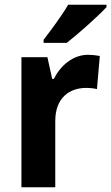

<svg xmlns="http://www.w3.org/2000/svg" viewBox="-20 -786 467 806"><path d="M427 -756V-766H266C240 -721 196 -662 163 -619V-606H260C309 -644 393 -719 427 -756ZM350 -556C285 -556 234 -510 206 -455H199L179 -546H70V0H212V-278C212 -375 271 -417 342 -417C357 -417 376 -415 387 -412L399 -551C384 -554 365 -556 350 -556Z"/></svg>

Font: Noto Sans Myanmar SemiCondensed
Style: Bold
Weight: 700
Width: 4
Designer: Monotype Design Team
Foundry: Monotype Imaging Inc.
Version: Version 2.107